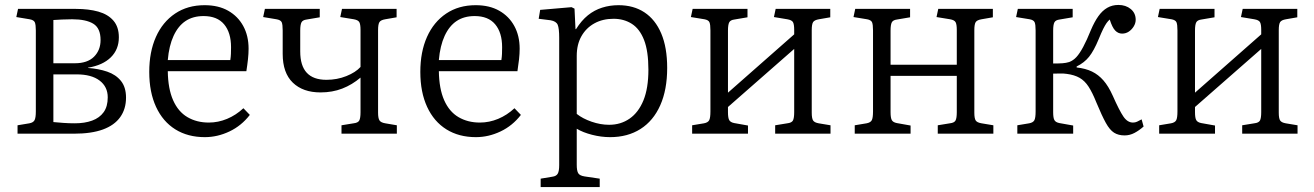

<svg xmlns="http://www.w3.org/2000/svg" viewBox="-20 -541 5318 777"><path d="M51 0V-34L99 -42Q115 -45 120 -55Q125 -65 125 -90V-418Q125 -441 121 -450.5Q117 -460 100 -463L46 -472L53 -505H287Q339 -505 378 -494Q417 -483 439 -457.5Q461 -432 461 -390Q461 -341 428.5 -309Q396 -277 336 -267V-266Q379 -263 414 -251Q449 -239 469.5 -213.5Q490 -188 490 -146Q490 -100 466.5 -67Q443 -34 396.5 -17Q350 0 280 0ZM283 -42Q323 -42 353 -53Q383 -64 399.5 -87Q416 -110 416 -147Q416 -190 383 -215Q350 -240 290 -240H196V-47Q217 -45 238 -43.5Q259 -42 283 -42ZM196 -285H283Q334 -285 360.5 -311.5Q387 -338 387 -379Q387 -427 357.5 -445Q328 -463 272 -463Q252 -463 231.5 -462Q211 -461 196 -460Z M809 14Q740 14 689.5 -17.5Q639 -49 611.5 -108.5Q584 -168 584 -250Q584 -331 611 -391.5Q638 -452 688.5 -486Q739 -520 808 -520Q864 -520 903.5 -497.5Q943 -475 964.5 -435.5Q986 -396 986 -344Q986 -324 983.5 -301Q981 -278 977 -253H659Q660 -182 680.5 -135.5Q701 -89 738.5 -67Q776 -45 825 -45Q863 -45 899 -60Q935 -75 965 -103L991 -76Q957 -32 908.5 -9Q860 14 809 14ZM659 -298H912Q914 -311 914.5 -323Q915 -335 915 -350Q915 -409 887 -442.5Q859 -476 804 -476Q761 -476 731 -456Q701 -436 682.5 -396Q664 -356 659 -298Z M1362 0V-34L1411 -42Q1429 -44 1434 -53.5Q1439 -63 1439 -87V-227Q1405 -198 1365 -182.5Q1325 -167 1277 -167Q1206 -167 1165 -206.5Q1124 -246 1124 -323V-418Q1124 -442 1120 -451Q1116 -460 1099 -463L1045 -472L1052 -505H1274V-471L1221 -462Q1205 -460 1200 -450.5Q1195 -441 1195 -417V-333Q1195 -275 1221.5 -246.5Q1248 -218 1301 -218Q1344 -218 1381.5 -233Q1419 -248 1439 -270V-420Q1439 -443 1434 -451.5Q1429 -460 1412 -463L1357 -472L1364 -505H1585V-471L1539 -463Q1521 -460 1515.5 -451.5Q1510 -443 1510 -419V-85Q1510 -63 1515.5 -54Q1521 -45 1539 -42L1586 -34V0Z M1906 14Q1837 14 1786.5 -17.5Q1736 -49 1708.5 -108.5Q1681 -168 1681 -250Q1681 -331 1708 -391.5Q1735 -452 1785.5 -486Q1836 -520 1905 -520Q1961 -520 2000.5 -497.5Q2040 -475 2061.5 -435.5Q2083 -396 2083 -344Q2083 -324 2080.5 -301Q2078 -278 2074 -253H1756Q1757 -182 1777.5 -135.5Q1798 -89 1835.5 -67Q1873 -45 1922 -45Q1960 -45 1996 -60Q2032 -75 2062 -103L2088 -76Q2054 -32 2005.5 -9Q1957 14 1906 14ZM1756 -298H2009Q2011 -311 2011.5 -323Q2012 -335 2012 -350Q2012 -409 1984 -442.5Q1956 -476 1901 -476Q1858 -476 1828 -456Q1798 -436 1779.5 -396Q1761 -356 1756 -298Z M2168 216V182L2216 174Q2231 172 2237 162Q2243 152 2243 127V-388Q2243 -426 2237 -440.5Q2231 -455 2208 -459L2160 -465L2166 -501L2293 -512L2305 -506L2309 -423H2311Q2333 -458 2359 -479Q2385 -500 2416.5 -510Q2448 -520 2483 -520Q2544 -520 2588 -491Q2632 -462 2656 -405.5Q2680 -349 2680 -266Q2680 -178 2652 -115Q2624 -52 2572 -19Q2520 14 2449 14Q2413 14 2376 4.5Q2339 -5 2314 -20V126Q2314 150 2320 160Q2326 170 2346 173L2407 182V216ZM2445 -36Q2492 -36 2528 -61Q2564 -86 2584 -135Q2604 -184 2604 -259Q2604 -334 2586.5 -379Q2569 -424 2537 -444.5Q2505 -465 2463 -465Q2419 -465 2385.5 -446.5Q2352 -428 2333 -394.5Q2314 -361 2314 -315V-80Q2338 -61 2374 -48.5Q2410 -36 2445 -36Z M2781 0V-34L2829 -42Q2845 -45 2850 -54.5Q2855 -64 2855 -90V-418Q2855 -442 2851 -451Q2847 -460 2831 -463L2776 -472L2783 -505H3005V-471L2952 -462Q2936 -460 2931 -450.5Q2926 -441 2926 -417V-166L3194 -402V-420Q3194 -443 3189 -451.5Q3184 -460 3166 -463L3112 -472L3119 -505H3340V-471L3294 -463Q3276 -460 3270.5 -451.5Q3265 -443 3265 -419V-85Q3265 -62 3270.5 -53.5Q3276 -45 3293 -42L3341 -34V0H3117V-34L3166 -42Q3184 -44 3189 -53.5Q3194 -63 3194 -87V-343L2926 -108V-87Q2926 -64 2931 -55Q2936 -46 2951 -43L3007 -33V0Z M3439 0V-34L3487 -42Q3503 -45 3508 -54.5Q3513 -64 3513 -90V-418Q3513 -442 3509 -451Q3505 -460 3489 -463L3434 -472L3441 -505H3663V-471L3610 -462Q3594 -460 3589 -450.5Q3584 -441 3584 -417V-279H3852V-420Q3852 -443 3847 -451.5Q3842 -460 3825 -463L3770 -472L3777 -505H3998V-471L3952 -463Q3934 -460 3928.5 -451.5Q3923 -443 3923 -419V-85Q3923 -62 3928.5 -53.5Q3934 -45 3952 -42L4000 -34V0H3775V-34L3824 -42Q3842 -44 3847 -53.5Q3852 -63 3852 -87V-234H3584V-87Q3584 -64 3589 -55Q3594 -46 3609 -43L3665 -33V0Z M4531 7Q4506 7 4488.5 -4Q4471 -15 4455 -44Q4439 -73 4417 -126Q4401 -166 4385.5 -190Q4370 -214 4349 -226Q4328 -238 4297 -242Q4284 -244 4269.5 -243.5Q4255 -243 4242 -243V-87Q4242 -64 4247 -55Q4252 -46 4267 -43L4323 -33V0H4097V-34L4145 -42Q4161 -45 4166 -54.5Q4171 -64 4171 -90V-418Q4171 -442 4167 -451Q4163 -460 4147 -463L4092 -472L4099 -505H4321V-471L4268 -462Q4252 -460 4247 -450.5Q4242 -441 4242 -417V-284Q4265 -284 4279.5 -285Q4294 -286 4307 -290Q4323 -296 4336 -310Q4349 -324 4363.5 -351Q4378 -378 4395 -420Q4409 -453 4425 -475.5Q4441 -498 4461 -509.5Q4481 -521 4506 -521Q4536 -521 4556 -504.5Q4576 -488 4576 -461Q4576 -447 4568 -434Q4560 -421 4548 -413Q4536 -405 4521 -405Q4505 -405 4493 -417.5Q4481 -430 4471 -462Q4464 -456 4458 -447.5Q4452 -439 4444.5 -424Q4437 -409 4426 -382Q4407 -336 4387.5 -311.5Q4368 -287 4337 -272V-268Q4373 -264 4399 -251.5Q4425 -239 4445.5 -215.5Q4466 -192 4483 -154Q4510 -93 4526.5 -69Q4543 -45 4565 -45Q4574 -45 4581.5 -48.5Q4589 -52 4600 -58L4608 -29Q4590 -13 4571 -3Q4552 7 4531 7Z M4671 0V-34L4719 -42Q4735 -45 4740 -54.5Q4745 -64 4745 -90V-418Q4745 -442 4741 -451Q4737 -460 4721 -463L4666 -472L4673 -505H4895V-471L4842 -462Q4826 -460 4821 -450.5Q4816 -441 4816 -417V-166L5084 -402V-420Q5084 -443 5079 -451.5Q5074 -460 5056 -463L5002 -472L5009 -505H5230V-471L5184 -463Q5166 -460 5160.5 -451.5Q5155 -443 5155 -419V-85Q5155 -62 5160.5 -53.5Q5166 -45 5183 -42L5231 -34V0H5007V-34L5056 -42Q5074 -44 5079 -53.5Q5084 -63 5084 -87V-343L4816 -108V-87Q4816 -64 4821 -55Q4826 -46 4841 -43L4897 -33V0Z"/></svg>

Font: Literata 18pt Light
Style: Regular
Weight: 300
Designer: Latin by Veronika Burian and Jose Scaglione. Greek by Irene Vlachou. Cyrillic by Vera Evstafieva.
Foundry: TypeTogether
Version: Version 3.103;gftools[0.9.29]